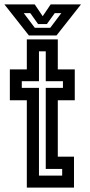

<svg xmlns="http://www.w3.org/2000/svg" viewBox="-30 -857 409 877"><path d="M92.5 0V-399H15V-540H92.5V-677H234V-540H311.5V-399H234V-141.5H308V0ZM148 -55H254V-85.5H179V-455.5H257.5V-486H179V-622.5H148V-486H69.5V-455.5H148ZM102 -695 -10 -837H128.5L165 -783L201.5 -837H340L228 -695ZM129 -730H199.5L250 -797H220L184 -747H144L108.5 -797H78.5Z"/></svg>

Font: Tourney Condensed SemiBold
Style: Regular
Weight: 600
Width: 3
Designer: Tyler Finck
Foundry: Etcetera Type Co
Version: Version 1.010; ttfautohint (v1.8.3)